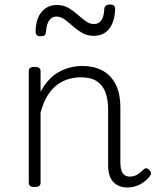

<svg xmlns="http://www.w3.org/2000/svg" viewBox="-20 -810 686 847"><path d="M542 17Q522 17 506 10.5Q490 4 479 -8Q468 -20 462.5 -38.5Q457 -57 457 -82V-326Q457 -371 445 -403Q433 -435 406.5 -452Q380 -469 337 -469Q309 -469 282 -461Q255 -453 231.5 -435.5Q208 -418 189.5 -388Q171 -358 159 -314V-4Q159 6 152.5 10.5Q146 15 132 15Q119 15 113 10.5Q107 6 107 -4V-496Q107 -506 113 -510.5Q119 -515 132 -515Q146 -515 152.5 -510.5Q159 -506 159 -496V-405Q176 -437 197 -459Q218 -481 242.5 -494Q267 -507 292.5 -513Q318 -519 344 -519Q392 -519 429.5 -500Q467 -481 489 -440.5Q511 -400 511 -334V-94Q511 -74 515 -60Q519 -46 528.5 -38.5Q538 -31 553 -31Q563 -31 573 -34Q583 -37 593 -44.5Q603 -52 613 -62Q619 -68 625.5 -67.5Q632 -67 639 -60Q645 -54 646 -47.5Q647 -41 642 -34Q631 -19 614.5 -7Q598 5 580 11Q562 17 542 17ZM159 -650Q137 -650 137 -671Q138 -728 164 -758Q190 -788 230 -788Q260 -788 282 -775Q304 -762 322 -746Q340 -730 357.5 -717Q375 -704 395 -704Q416 -704 427.5 -721Q439 -738 440 -771Q443 -790 464 -790Q478 -790 483 -785Q488 -780 488 -768Q486 -715 462 -683.5Q438 -652 393 -652Q364 -652 342 -665Q320 -678 301.5 -694.5Q283 -711 265.5 -724Q248 -737 228 -737Q209 -737 197 -720Q185 -703 183 -669Q182 -659 177 -654.5Q172 -650 159 -650Z"/></svg>

Font: Playwrite BE WAL ExtraLight
Style: Regular
Weight: 250
Version: Version 1.002